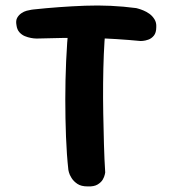

<svg xmlns="http://www.w3.org/2000/svg" viewBox="-20 -670 618 688"><path d="M294 -2Q271 -2 257.5 -11Q244 -20 236.5 -32Q229 -44 227 -52.5Q225 -61 225 -61Q219 -115 216.5 -180Q214 -245 214 -314Q214 -383 217 -451Q220 -519 226 -579Q226 -579 227.5 -587Q229 -595 234.5 -604.5Q240 -614 252.5 -621Q265 -628 287 -628Q315 -628 330 -618.5Q345 -609 350.5 -596.5Q356 -584 357 -574.5Q358 -565 358 -565Q354 -524 352 -475Q350 -426 349.5 -372Q349 -318 350 -262.5Q351 -207 352.5 -153Q354 -99 357 -52Q357 -52 355.5 -44.5Q354 -37 348.5 -27Q343 -17 330 -9Q317 -1 294 -2ZM484 -523Q443 -527 396 -530Q349 -533 300 -534Q251 -535 204 -534Q157 -533 116 -532Q116 -532 109 -532Q102 -532 91 -534Q80 -536 69 -540.5Q58 -545 49.5 -554.5Q41 -564 39 -580Q36 -596 41.5 -606Q47 -616 56.5 -622.5Q66 -629 75.5 -631.5Q85 -634 92 -635Q99 -636 99 -636Q192 -646 284.5 -649.5Q377 -653 468 -641Q468 -641 475.5 -639Q483 -637 494 -632.5Q505 -628 515.5 -620.5Q526 -613 533.5 -601Q541 -589 540 -573Q540 -553 531.5 -542.5Q523 -532 511.5 -528Q500 -524 492 -523.5Q484 -523 484 -523Z"/></svg>

Font: Sour Gummy Black SemiBold
Style: Regular
Weight: 600
Version: Version 1.000